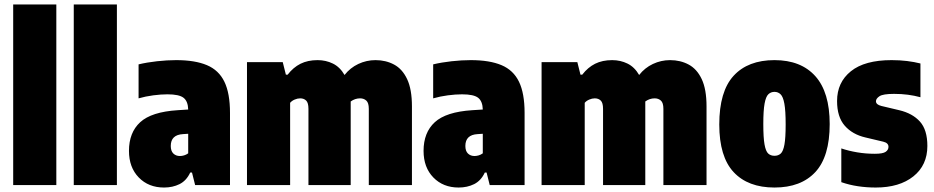

<svg xmlns="http://www.w3.org/2000/svg" viewBox="-20 -828 4178 859"><path d="M39 0V-808H232V0Z M310 0V-808H503V0Z M714 11Q644.5 11 600.8 -34Q557 -79 557 -153Q557 -235 607.2 -281.2Q657.5 -327.5 775 -335L822 -338Q821 -375 801.2 -390.5Q781.5 -406 729 -406Q700 -406 665.8 -401.5Q631.5 -397 600 -388V-540Q637.5 -549 682.5 -554Q727.5 -559 768 -559Q852.5 -559 905.8 -536.5Q959 -514 984 -462.2Q1009 -410.5 1009 -323V0H853L839 -56H831Q814 -19.5 783.2 -4.2Q752.5 11 714 11ZM744 -175Q744 -152.5 755.5 -141.2Q767 -130 785 -130Q794 -130 803.5 -132.8Q813 -135.5 822 -142V-229.5L799 -228Q744 -225 744 -175Z M1085 0V-550H1245L1259 -494H1267Q1292 -526.5 1324.5 -542.8Q1357 -559 1401 -559Q1438 -559 1469.5 -543.5Q1501 -528 1521.5 -492.5Q1546.5 -524.5 1583 -541.8Q1619.5 -559 1660 -559Q1706 -559 1743 -539.2Q1780 -519.5 1801.5 -474Q1823 -428.5 1823 -352V0H1630V-341Q1630 -368 1618.8 -378Q1607.5 -388 1591 -388Q1568.5 -388 1549 -374Q1549 -369 1549 -364V0H1360V-341Q1360 -368 1349.8 -378Q1339.5 -388 1323 -388Q1311 -388 1298.2 -382.5Q1285.5 -377 1278 -368V0Z M2032 11Q1962.5 11 1918.8 -34Q1875 -79 1875 -153Q1875 -235 1925.2 -281.2Q1975.5 -327.5 2093 -335L2140 -338Q2139 -375 2119.2 -390.5Q2099.5 -406 2047 -406Q2018 -406 1983.8 -401.5Q1949.5 -397 1918 -388V-540Q1955.5 -549 2000.5 -554Q2045.5 -559 2086 -559Q2170.5 -559 2223.8 -536.5Q2277 -514 2302 -462.2Q2327 -410.5 2327 -323V0H2171L2157 -56H2149Q2132 -19.5 2101.2 -4.2Q2070.5 11 2032 11ZM2062 -175Q2062 -152.5 2073.5 -141.2Q2085 -130 2103 -130Q2112 -130 2121.5 -132.8Q2131 -135.5 2140 -142V-229.5L2117 -228Q2062 -225 2062 -175Z M2403 0V-550H2563L2577 -494H2585Q2610 -526.5 2642.5 -542.8Q2675 -559 2719 -559Q2756 -559 2787.5 -543.5Q2819 -528 2839.5 -492.5Q2864.5 -524.5 2901 -541.8Q2937.5 -559 2978 -559Q3024 -559 3061 -539.2Q3098 -519.5 3119.5 -474Q3141 -428.5 3141 -352V0H2948V-341Q2948 -368 2936.8 -378Q2925.5 -388 2909 -388Q2886.5 -388 2867 -374Q2867 -369 2867 -364V0H2678V-341Q2678 -368 2667.8 -378Q2657.5 -388 2641 -388Q2629 -388 2616.2 -382.5Q2603.5 -377 2596 -368V0Z M3445 11Q3326.5 11 3262.2 -58Q3198 -127 3198 -271Q3198 -419 3262.2 -489Q3326.5 -559 3445 -559Q3563.5 -559 3627.8 -487.2Q3692 -415.5 3692 -273Q3692 -127.5 3627.8 -58.2Q3563.5 11 3445 11ZM3445 -131Q3462 -131 3473 -141Q3484 -151 3489.5 -181Q3495 -211 3495 -271Q3495 -333 3489.2 -364.2Q3483.5 -395.5 3472.2 -406.2Q3461 -417 3445 -417Q3429 -417 3417.8 -406.5Q3406.5 -396 3400.8 -365Q3395 -334 3395 -273Q3395 -212 3400.5 -181.5Q3406 -151 3417 -141Q3428 -131 3445 -131Z M3898 11Q3857 11 3818.5 5.2Q3780 -0.5 3744 -13V-164Q3776.5 -153 3814.8 -146.5Q3853 -140 3894 -140Q3930 -140 3942.5 -148.8Q3955 -157.5 3955 -171Q3955 -188.5 3932 -194L3852 -213Q3793.5 -226.5 3759.2 -265.8Q3725 -305 3725 -376Q3725 -459.5 3786.8 -509.2Q3848.5 -559 3969 -559Q4006 -559 4038.2 -555Q4070.5 -551 4098 -544V-393Q4070.5 -400.5 4041.8 -404.2Q4013 -408 3980 -408Q3930.5 -408 3914.8 -397.5Q3899 -387 3899 -375Q3899 -360 3923 -354L4003 -335Q4062.5 -321 4095.8 -284Q4129 -247 4129 -175Q4129 -89 4066.5 -39Q4004 11 3898 11Z"/></svg>

Font: Encode Sans Condensed Condensed Black
Style: Regular
Weight: 900
Width: 3
Designer: Multiple Designers
Foundry: Impallari Type
Version: Version 3.000; ttfautohint (v1.8.3) -l 8 -r 50 -G 200 -x 14 